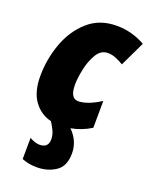

<svg xmlns="http://www.w3.org/2000/svg" viewBox="-151 -643 762 972"><g transform="rotate(20 230.5 -157.0)"><path d="M170 249Q227 249 270.5 220.5Q314 192 314 122Q314 55 263 5Q322 -6 371 -37L372 -182Q302 -137 252 -137Q209 -137 209 -211Q209 -244 219 -293Q229 -342 251.5 -380Q274 -418 312 -418Q333 -418 355.5 -409Q378 -400 397 -388L461 -522Q389 -563 307 -563Q215 -563 153 -508Q91 -453 60 -367.5Q29 -282 29 -191Q29 -107 64.5 -58Q100 -9 158 5Q171 25 181 46.5Q191 68 191 91Q191 137 144 137Q121 137 90 120L89 234Q124 249 170 249Z"/></g></svg>

Font: Noto Sans Display SemiCondensed Black
Style: Italic
Weight: 900
Width: 4
Designer: Monotype Design team
Foundry: Monotype Imaging Inc.
Version: 1.000